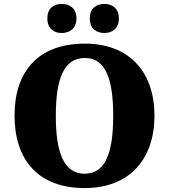

<svg xmlns="http://www.w3.org/2000/svg" viewBox="-20 -947 860 977"><path d="M512 -779C547 -779 585 -799 585 -853C585 -908 547 -927 512 -927C473 -927 437 -908 437 -853C437 -799 473 -779 512 -779ZM294 -779C331 -779 369 -799 369 -853C369 -908 331 -927 294 -927C257 -927 221 -908 221 -853C221 -799 257 -779 294 -779ZM411 10C639 10 766 -137 766 -358C766 -580 639 -725 412 -725C171 -725 54 -580 54 -359C54 -137 171 10 411 10ZM411 -63C304 -63 264 -172 264 -358C264 -544 304 -652 412 -652C518 -652 556 -544 556 -358C556 -172 518 -63 411 -63Z"/></svg>

Font: Noto Serif Lao Black
Style: Regular
Weight: 900
Designer: Monotype Design Team
Foundry: Monotype Imaging Inc.
Version: Version 2.003